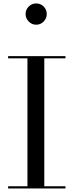

<svg xmlns="http://www.w3.org/2000/svg" viewBox="-20 -1068 416 1088"><path d="M26 0V-12.5H135.5V-737.5H26V-750H351V-737.5H231V-12.5H351V0ZM185 -928Q160.5 -928 142.8 -946Q125 -964 125 -988.5Q125 -1013.5 142.8 -1031Q160.5 -1048.5 185 -1048.5Q210 -1048.5 227.5 -1031Q245 -1013.5 245 -988.5Q245 -964 227.5 -946Q210 -928 185 -928Z"/></svg>

Font: Bodoni Moda 18pt
Style: Regular
Weight: 400
Designer: Owen Earl
Foundry: indestructible type
Version: Version 2.005